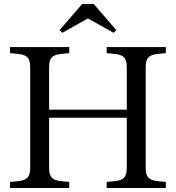

<svg xmlns="http://www.w3.org/2000/svg" viewBox="-20 -934 874 954"><path d="M290 -771 416 -842H418L544 -771L558 -784L446 -914H388L276 -784ZM30 0H324V-30L283 -34C234 -39 224 -60 224 -102V-349H610V-102C610 -60 600 -39 551 -34L510 -30V0H804V-30L763 -34C714 -39 704 -60 704 -102V-598C704 -640 714 -661 763 -666L804 -670V-700H510V-670L551 -666C600 -661 610 -640 610 -598V-389H224V-598C224 -640 234 -661 283 -666L324 -670V-700H30V-670L71 -666C120 -661 130 -640 130 -598V-102C130 -60 120 -39 71 -34L30 -30Z"/></svg>

Font: Hedvig Letters Serif 24pt
Style: Regular
Weight: 400
Designer: Alexander Örn & Tor Weibull
Foundry: Kanon Foundry
Version: Version 1.000